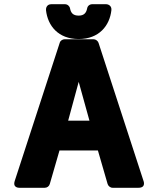

<svg xmlns="http://www.w3.org/2000/svg" viewBox="-20 -865 749 910"><path d="M417 -845C405 -845 395 -837 393 -825C389 -804 378 -791 353 -791C326 -791 316 -804 312 -825C310 -836 300 -845 288 -845H223C202 -845 197 -827 198 -817C206 -743 256 -680 353 -680C449 -680 500 -743 508 -817C510 -838 493 -845 483 -845ZM303 -293 353 -477 404 -293ZM490 7C493 17 503 25 514 25H636C674 25 660 -8 660 -8L447 -662C444 -671 434 -679 423 -679H287C277 -679 266 -673 263 -662L50 -8C38 28 74 25 74 25H192C203 25 213 18 216 7L262 -152H444Z"/></svg>

Font: Falling Sky
Style: Blk
Weight: 900
Designer: Paul D. Hunt
Foundry: Adobe Systems Incorporated
Version: Version 1.02